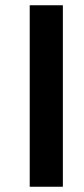

<svg xmlns="http://www.w3.org/2000/svg" viewBox="-20 -710 319 730"><path d="M93 0V-690H219V0Z"/></svg>

Font: Taylor Sans Upright Semi Bold
Style: Regular
Weight: 600
Italic angle: -8°
Designer: Natanael Gama
Version: Version 1.001 September 8, 2015